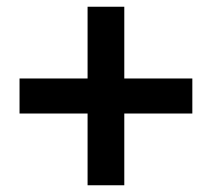

<svg xmlns="http://www.w3.org/2000/svg" viewBox="-20 -659 629 570"><path d="M240 -322H38V-426H240V-639H349V-426H551V-322H349V-109H240Z"/></svg>

Font: KaiGen Gothic SC Bold
Style: Bold
Weight: 700
Designer: Ryoko NISHIZUKA Ë•øÂ°öÊ∂ºÂ≠ê (kana & ideographs); Paul D. Hunt (Latin, Greek & Cyrillic); Wenlong ZHANG Âº†ÊñáÈæô (bopom
Version: Version 1.001 October 10, 2014